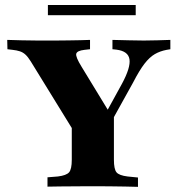

<svg xmlns="http://www.w3.org/2000/svg" viewBox="-20 -726 692 746"><path d="M300.8 -160.5 99.2 -487.9Q88.7 -504.8 79 -513.7Q69.4 -522.6 57.3 -526.6Q45.2 -530.6 29 -532.3L8.9 -534.7L8.1 -571Q30.6 -570.2 64.1 -569.4Q97.6 -568.5 126.6 -568.5H138.7H148.4Q171 -568.5 196 -568.5Q221 -568.5 245.6 -569Q270.2 -569.4 291.9 -569.8Q313.7 -570.2 329.8 -571V-534.7L308.1 -532.3Q279 -529 276.2 -516.9Q273.4 -504.8 296.8 -466.9L411.3 -279L373.4 -254L454 -400.8Q487.9 -463.7 483.1 -495.6Q478.2 -527.4 432.3 -533.1L416.9 -534.7V-571Q452.4 -570.2 481.5 -569.4Q510.5 -568.5 538.7 -568.5Q566.9 -568.5 591.9 -569.4Q616.9 -570.2 641.9 -571V-534.7L627.4 -532.3Q601.6 -527.4 581.5 -515.7Q561.3 -504 541.5 -478.6Q521.8 -453.2 496.8 -404.8L361.3 -160.5ZM328.2 -2.4Q301.6 -2.4 272.2 -2Q242.7 -1.6 214.1 -1.6Q185.5 -1.6 164.5 -0.8V-37.1L204.8 -40.3Q237.9 -44.4 248.4 -56.5Q258.9 -68.5 258.9 -105.6V-250.8L348.4 -200.8L422.6 -314.5V-105.6Q422.6 -68.5 432.7 -56.5Q442.7 -44.4 475.8 -40.3L516.1 -36.3V0Q495.2 -0.8 466.5 -1.2Q437.9 -1.6 408.5 -2Q379 -2.4 352.4 -2.4H340.3ZM166.1 -666.9V-706.5H507.3V-666.9Z"/></svg>

Font: Playfair 9pt Black
Style: Regular
Weight: 900
Designer: Claus Eggers Sørensen
Foundry: Claus Eggers Sørensen
Version: Version 2.203